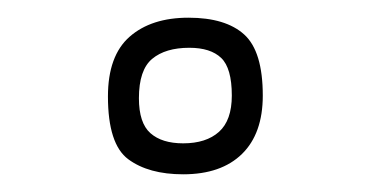

<svg xmlns="http://www.w3.org/2000/svg" viewBox="-20 -762 416 217"><path d="M187 -565Q148 -565 125 -582Q102 -599 102 -653Q102 -699 126.5 -720.5Q151 -742 193 -742Q235 -742 256 -723Q277 -704 277 -654Q277 -611 253.5 -588Q230 -565 187 -565ZM187 -600Q213 -600 227.5 -613Q242 -626 242 -654Q242 -685 230 -696.5Q218 -708 194 -708Q167 -708 152 -695.5Q137 -683 137 -651Q137 -623 150 -611.5Q163 -600 187 -600Z"/></svg>

Font: Yanone Kaffeesatz Light
Style: Regular
Weight: 300
Designer: Yanone (Cyrillic: Daniel Pouzeot, Huerta Tipografica, and Cyreal)
Foundry: Yanone
Version: Version 2.003